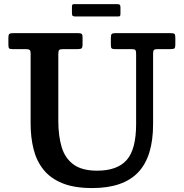

<svg xmlns="http://www.w3.org/2000/svg" viewBox="-20 -914 908 950"><path d="M630.5 -671H548Q536 -671 532.2 -675Q528.5 -679 528.5 -691V-725.5Q528.5 -740.5 532.2 -745.2Q536 -750 550.5 -750H824.5Q838.5 -750 843 -746.5Q847.5 -743 847.5 -728.5V-692Q847.5 -678 842.8 -674.5Q838 -671 824 -671H762Q746.5 -671 742 -667.2Q737.5 -663.5 737.5 -648V-300Q737.5 -139 663.5 -61.2Q589.5 16.5 436.5 16.5Q347.5 16.5 288.5 -7.5Q229.5 -31.5 195 -74.8Q160.5 -118 146 -176.2Q131.5 -234.5 131.5 -303V-649Q131.5 -664 125.8 -667.5Q120 -671 105.5 -671H42Q28 -671 24.8 -675.2Q21.5 -679.5 21.5 -693.5V-728.5Q21.5 -742 26.2 -746Q31 -750 44 -750H366Q378.5 -750 383.5 -746.8Q388.5 -743.5 388.5 -730V-694Q388.5 -679 383.8 -675Q379 -671 364 -671H294Q277 -671 272.8 -666.8Q268.5 -662.5 268.5 -645.5V-316Q268.5 -241.5 285.2 -186Q302 -130.5 344 -100Q386 -69.5 460.5 -69.5Q560 -69.5 606.8 -122.2Q653.5 -175 653.5 -300V-647.5Q653.5 -663 649.2 -667Q645 -671 630.5 -671ZM336 -848.5V-880Q336 -887 337.8 -890.2Q339.5 -893.5 346 -893.5H559Q568.5 -893.5 572.2 -890.8Q576 -888 576 -878V-847.5Q576 -839.5 574.5 -836Q573 -832.5 565 -832.5H353.5Q344 -832.5 340 -835.2Q336 -838 336 -848.5Z"/></svg>

Font: Besley SemiBold
Style: Regular
Weight: 600
Designer: Owen Earl
Foundry: indestructible type*
Version: Version 2.001; ttfautohint (v1.8.3)